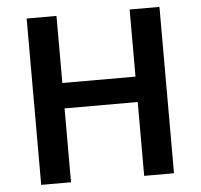

<svg xmlns="http://www.w3.org/2000/svg" viewBox="-51 -860 859 821"><g transform="rotate(-5 378.0 -450.0)"><path d="M663 -93H535V-410H221V-93H93V-807H221V-519H535V-807H663Z"/></g></svg>

Font: Noto Sans Telugu UI SemiBold
Style: Regular
Weight: 600
Designer: Jelle Bosma - Monotype Design Team
Foundry: Monotype Imaging Inc.
Version: Version 2.005; ttfautohint (v1.8.4.7-5d5b)